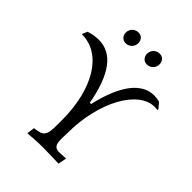

<svg xmlns="http://www.w3.org/2000/svg" viewBox="-264 -940 1063 1063"><g transform="rotate(45 267.5 -409.0)"><path d="M177 -731C206 -731 227 -754 227 -781C227 -803 213 -824 186 -824C157 -824 136 -801 136 -774C136 -753 150 -731 177 -731ZM343 -731C372 -731 393 -754 393 -781C393 -803 379 -824 352 -824C323 -824 302 -801 302 -774C302 -753 316 -731 343 -731ZM537 -633C522 -637 508 -639 494 -639C396 -639 322 -542 280 -358H270C236 -547 166 -640 59 -640C35 -640 10 -636 -17 -627L-29 -598L-27 -595C125 -595 229 -427 229 -181V-142C229 -62 218 -47 151 -40L145 6C171 4 213 0 259 0C291 0 350 2 386 3L395 -43L393 -47C381 -46 358 -44 345 -44C310 -44 299 -60 300 -112L301 -155V-153C302 -397 412 -596 541 -596C548 -596 556 -595 563 -594L564 -601Z"/></g></svg>

Font: Alegreya SC
Style: Regular
Weight: 400
Designer: Juan Pablo del Peral
Foundry: Huerta Tipografica
Version: Version 2.007;PS 002.007;hotconv 1.0.88;makeotf.lib2.5.64775